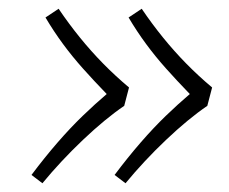

<svg xmlns="http://www.w3.org/2000/svg" viewBox="-20 -481 523 439"><path d="M52 -81Q82 -121 111.5 -155Q141 -189 169 -216Q197 -243 224 -266Q194 -297 169.5 -324.5Q145 -352 124 -380.5Q103 -409 84 -441L114 -461Q137 -427 162.5 -395.5Q188 -364 216 -335.5Q244 -307 275 -281L264 -239Q220 -209 169.5 -161Q119 -113 77 -62ZM242 -81Q272 -121 301.5 -155Q331 -189 359 -216Q387 -243 414 -266Q384 -297 359.5 -324.5Q335 -352 314 -380.5Q293 -409 274 -441L304 -461Q327 -427 352.5 -395.5Q378 -364 406 -335.5Q434 -307 465 -281L454 -239Q410 -209 359.5 -161Q309 -113 267 -62Z"/></svg>

Font: Literata 18pt ExtraLight
Style: Italic
Weight: 250
Italic angle: -2°
Designer: Latin by Veronika Burian and Jose Scaglione. Greek by Irene Vlachou. Cyrillic by Vera Evstafieva
Foundry: TypeTogether
Version: Version 3.103;gftools[0.9.29]